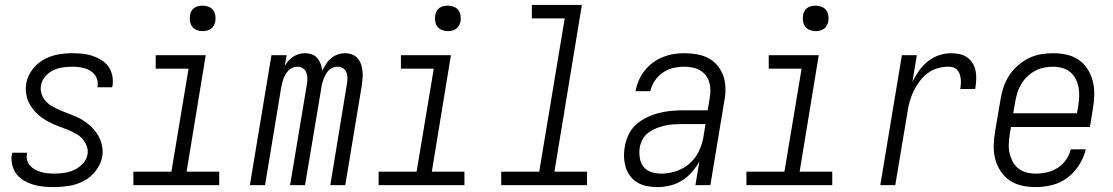

<svg xmlns="http://www.w3.org/2000/svg" viewBox="-20 -755 4540 783"><path d="M201 8Q179 8 157.5 6Q136 4 116 -2Q96 -8 78 -18.5Q60 -29 47.5 -45Q35 -61 30 -82Q25 -103 28 -124Q29 -126 29.5 -128Q30 -130 30 -132H91Q90 -131 90 -130Q90 -129 90 -127Q87 -114 91 -101Q95 -88 103.5 -78.5Q112 -69 123.5 -63Q135 -57 147.5 -53.5Q160 -50 173.5 -48.5Q187 -47 201 -47Q221 -47 242 -50Q263 -53 282.5 -62Q302 -71 317.5 -87.5Q333 -104 337 -125Q340 -143 333.5 -160Q327 -177 315.5 -189.5Q304 -202 288.5 -210.5Q273 -219 257 -225.5Q241 -232 224.5 -238Q208 -244 192 -251.5Q176 -259 161.5 -268Q147 -277 134.5 -288.5Q122 -300 111.5 -314Q101 -328 94.5 -344Q88 -360 86 -378Q84 -396 87 -415Q92 -444 111 -470Q130 -496 157.5 -511.5Q185 -527 215 -532.5Q245 -538 274 -538Q296 -538 316.5 -536Q337 -534 356.5 -527.5Q376 -521 393 -510.5Q410 -500 421.5 -484.5Q433 -469 437.5 -448.5Q442 -428 439 -407Q439 -405 438.5 -403Q438 -401 437 -399H377Q377 -401 377.5 -402Q378 -403 378 -404Q380 -417 376.5 -429.5Q373 -442 365.5 -451.5Q358 -461 347.5 -467Q337 -473 325 -476.5Q313 -480 300 -481.5Q287 -483 274 -483Q255 -483 235 -480Q215 -477 196.5 -468Q178 -459 164 -442.5Q150 -426 147 -406Q144 -387 150 -370.5Q156 -354 167.5 -341.5Q179 -329 194.5 -320.5Q210 -312 226 -305Q242 -298 258.5 -292Q275 -286 291 -279Q307 -272 321.5 -262.5Q336 -253 348.5 -241.5Q361 -230 371.5 -216Q382 -202 388.5 -186Q395 -170 397.5 -152Q400 -134 397 -116Q391 -85 370.5 -58.5Q350 -32 321.5 -17Q293 -2 262 3Q231 8 201 8Z M524 0V-55H679L749 -475H615V-530H819L741 -55H874V0ZM806 -628Q794 -628 782.5 -632.5Q771 -637 764 -646Q757 -655 755 -667.5Q753 -680 755 -693Q756 -701 760.5 -709.5Q765 -718 772.5 -723Q780 -728 789 -730Q798 -732 806 -732Q819 -732 830.5 -727.5Q842 -723 849 -714Q856 -705 858 -692.5Q860 -680 858 -667Q856 -659 851.5 -650.5Q847 -642 839.5 -637Q832 -632 823.5 -630Q815 -628 806 -628Z M999 0 1087 -530H1149L1141 -486Q1148 -497 1156.5 -507Q1165 -517 1176 -524Q1187 -531 1199.5 -534.5Q1212 -538 1224 -538Q1239 -538 1252.5 -533Q1266 -528 1274.5 -517.5Q1283 -507 1288 -493.5Q1293 -480 1294 -466Q1301 -480 1309.5 -493.5Q1318 -507 1330.5 -517.5Q1343 -528 1358 -533Q1373 -538 1388 -538Q1403 -538 1416.5 -532.5Q1430 -527 1439 -516.5Q1448 -506 1452.5 -492.5Q1457 -479 1458.5 -464Q1460 -449 1458.5 -434Q1457 -419 1455 -404L1388 0H1327L1395 -414Q1397 -426 1397 -438Q1397 -450 1392.5 -460.5Q1388 -471 1378 -477Q1368 -483 1356 -483Q1347 -483 1337 -479Q1327 -475 1320 -467.5Q1313 -460 1308 -451Q1303 -442 1299.5 -432.5Q1296 -423 1293.5 -413.5Q1291 -404 1290 -394L1224 0H1163L1232 -414Q1234 -426 1233.5 -438Q1233 -450 1228.5 -460.5Q1224 -471 1214.5 -477Q1205 -483 1193 -483Q1183 -483 1173.5 -479Q1164 -475 1156.5 -467.5Q1149 -460 1144 -451Q1139 -442 1135.5 -432.5Q1132 -423 1130 -413.5Q1128 -404 1126 -394L1061 0Z M1524 0V-55H1679L1749 -475H1615V-530H1819L1741 -55H1874V0ZM1806 -628Q1794 -628 1782.5 -632.5Q1771 -637 1764 -646Q1757 -655 1755 -667.5Q1753 -680 1755 -693Q1756 -701 1760.5 -709.5Q1765 -718 1772.5 -723Q1780 -728 1789 -730Q1798 -732 1806 -732Q1819 -732 1830.5 -727.5Q1842 -723 1849 -714Q1856 -705 1858 -692.5Q1860 -680 1858 -667Q1856 -659 1851.5 -650.5Q1847 -642 1839.5 -637Q1832 -632 1823.5 -630Q1815 -628 1806 -628Z M2024 0V-55H2179L2283 -680H2149V-735H2353L2241 -55H2374V0Z M2661 8Q2640 8 2619 4Q2598 0 2580.5 -10Q2563 -20 2550.5 -36.5Q2538 -53 2532 -72.5Q2526 -92 2525 -113.5Q2524 -135 2528 -157Q2532 -181 2543 -205Q2554 -229 2573.5 -246.5Q2593 -264 2616.5 -275.5Q2640 -287 2664.5 -293.5Q2689 -300 2713.5 -302.5Q2738 -305 2762 -305H2866L2874 -353Q2877 -370 2877 -387Q2877 -404 2872.5 -419.5Q2868 -435 2858.5 -447.5Q2849 -460 2835 -468Q2821 -476 2804.5 -479.5Q2788 -483 2771 -483Q2749 -483 2726.5 -478Q2704 -473 2684 -459.5Q2664 -446 2650.5 -426Q2637 -406 2632 -383H2572Q2576 -406 2585 -427Q2594 -448 2608.5 -466.5Q2623 -485 2642.5 -499.5Q2662 -514 2683.5 -522.5Q2705 -531 2727 -534.5Q2749 -538 2771 -538Q2797 -538 2822.5 -533.5Q2848 -529 2869.5 -517.5Q2891 -506 2906.5 -487Q2922 -468 2930 -445Q2938 -422 2938.5 -396Q2939 -370 2934 -344L2877 0H2816L2832 -96Q2819 -73 2801 -52.5Q2783 -32 2760 -18Q2737 -4 2711.5 2Q2686 8 2661 8ZM2677 -47Q2707 -47 2737.5 -57Q2768 -67 2792.5 -88.5Q2817 -110 2830.5 -139Q2844 -168 2849 -198L2857 -249H2762Q2745 -249 2727.5 -248Q2710 -247 2692.5 -243Q2675 -239 2658 -232.5Q2641 -226 2625.5 -215Q2610 -204 2601 -187.5Q2592 -171 2589 -154Q2586 -133 2589 -112Q2592 -91 2604 -75.5Q2616 -60 2636 -53.5Q2656 -47 2677 -47Z M3024 0V-55H3179L3249 -475H3115V-530H3319L3241 -55H3374V0ZM3306 -628Q3294 -628 3282.5 -632.5Q3271 -637 3264 -646Q3257 -655 3255 -667.5Q3253 -680 3255 -693Q3256 -701 3260.5 -709.5Q3265 -718 3272.5 -723Q3280 -728 3289 -730Q3298 -732 3306 -732Q3319 -732 3330.5 -727.5Q3342 -723 3349 -714Q3356 -705 3358 -692.5Q3360 -680 3358 -667Q3356 -659 3351.5 -650.5Q3347 -642 3339.5 -637Q3332 -632 3323.5 -630Q3315 -628 3306 -628Z M3570 0 3658 -530H3719L3701 -421Q3712 -444 3727.5 -466Q3743 -488 3763.5 -504.5Q3784 -521 3809 -529.5Q3834 -538 3859 -538Q3877 -538 3894.5 -534Q3912 -530 3925.5 -520Q3939 -510 3947.5 -495.5Q3956 -481 3959 -464Q3962 -447 3961 -428.5Q3960 -410 3957 -392H3896Q3898 -403 3898.5 -413.5Q3899 -424 3898 -434Q3897 -444 3893.5 -453.5Q3890 -463 3883.5 -470Q3877 -477 3867.5 -480Q3858 -483 3847 -483Q3825 -483 3803 -476.5Q3781 -470 3762.5 -456Q3744 -442 3730 -423Q3716 -404 3706 -383.5Q3696 -363 3690 -341.5Q3684 -320 3681 -299L3631 0Z M4204 8Q4175 8 4147.5 2Q4120 -4 4098 -19Q4076 -34 4061 -56.5Q4046 -79 4039 -105Q4032 -131 4032.5 -160Q4033 -189 4038 -218L4060 -348Q4064 -373 4072 -398Q4080 -423 4094.5 -445.5Q4109 -468 4129.5 -486.5Q4150 -505 4174 -517Q4198 -529 4223.5 -533.5Q4249 -538 4275 -538Q4303 -538 4330 -532Q4357 -526 4379 -511Q4401 -496 4415.5 -473Q4430 -450 4436.5 -424Q4443 -398 4442.5 -369.5Q4442 -341 4437 -312L4425 -237H4103L4098 -209Q4095 -189 4094 -169Q4093 -149 4097 -131Q4101 -113 4109.5 -96.5Q4118 -80 4132.5 -68.5Q4147 -57 4165.5 -52Q4184 -47 4204 -47Q4226 -47 4249 -52Q4272 -57 4292.5 -70Q4313 -83 4327 -103Q4341 -123 4347 -146H4408Q4400 -113 4381 -82.5Q4362 -52 4333.5 -30.5Q4305 -9 4271 -0.5Q4237 8 4204 8ZM4372 -293 4377 -321Q4380 -341 4381 -360.5Q4382 -380 4378.5 -398.5Q4375 -417 4366.5 -433.5Q4358 -450 4344 -461.5Q4330 -473 4311.5 -478Q4293 -483 4273 -483Q4255 -483 4236 -479Q4217 -475 4200 -465.5Q4183 -456 4168.5 -442Q4154 -428 4144 -411Q4134 -394 4128.5 -375.5Q4123 -357 4120 -339L4112 -293Z"/></svg>

Font: Iosevka Curly Light Oblique
Style: Regular
Weight: 300
Italic angle: -9°
Monospace: yes
Designer: Belleve Invis
Foundry: Belleve Invis
Version: Version 11.1.0; ttfautohint (v1.8.3)